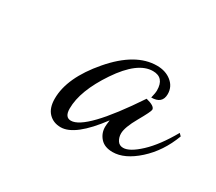

<svg xmlns="http://www.w3.org/2000/svg" viewBox="-65 -841 580 516"><g transform="rotate(30 224.5 -583.5)"><path d="M105 -506Q105 -571 169 -645.5Q233 -720 299 -720Q326 -720 344 -705.5Q362 -691 362 -668Q362 -638 328 -638Q332 -654 332 -662Q332 -702 297 -702Q250 -702 201.5 -630Q153 -558 153 -503Q153 -476 172 -476Q217 -476 319 -629Q347 -622 347 -611Q347 -605 326.5 -569Q306 -533 306 -514Q306 -502 312 -492.5Q318 -483 330 -483Q350 -483 381 -512Q412 -541 442 -594L449 -587Q428 -531 388 -495Q348 -459 311 -459Q286 -459 273 -473.5Q260 -488 260 -508Q260 -513 262 -529Q201 -447 157 -447Q134 -447 119.5 -462Q105 -477 105 -506Z"/></g></svg>

Font: DancingScriptRegular
Style: Regular
Weight: 400
Designer: Pablo Impallari
Foundry: Pablo Impallari. www.impallari.com
Version: Version 1.002